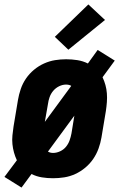

<svg xmlns="http://www.w3.org/2000/svg" viewBox="-32 -795 552 865"><path d="M65 50 -12 2 44 -73Q36 -90 31 -108Q26 -126 24 -145.5Q22 -165 24 -185Q26 -205 29 -225L49 -345Q53 -369 61.5 -394Q70 -419 85 -441Q100 -463 121 -480.5Q142 -498 166.5 -509Q191 -520 216 -524Q241 -528 266 -528Q292 -528 317 -524Q342 -520 364 -509L408 -570L485 -522L430 -447Q438 -430 443 -412Q448 -394 449.5 -374.5Q451 -355 449.5 -335Q448 -315 445 -295L425 -175Q421 -151 412 -126Q403 -101 388 -79Q373 -57 352 -39.5Q331 -22 307 -11Q283 0 257.5 4Q232 8 207 8Q181 8 156.5 4Q132 0 110 -11ZM170 -246 289 -408Q285 -411 278.5 -412.5Q272 -414 266 -414Q250 -414 234.5 -406.5Q219 -399 208 -386Q197 -373 191.5 -357.5Q186 -342 184 -326ZM207 -106Q223 -106 239 -113.5Q255 -121 265.5 -134Q276 -147 281.5 -162.5Q287 -178 290 -194L303 -274L184 -112Q189 -109 195 -107.5Q201 -106 207 -106ZM276 -571 215 -629 366 -775 441 -705Z"/></svg>

Font: Iosevka Heavy Oblique
Style: Regular
Weight: 900
Italic angle: -9°
Monospace: yes
Designer: Belleve Invis
Foundry: Belleve Invis
Version: Version 32.5.0; ttfautohint (v1.8.4)